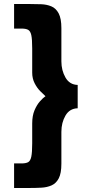

<svg xmlns="http://www.w3.org/2000/svg" viewBox="-20 -781 441 954"><path d="M87 31Q108 31 119.5 25Q131 19 135.5 -2.5Q140 -24 140 -69V-167Q140 -206 151.5 -233Q163 -260 178.5 -277.5Q194 -295 206 -303Q196 -312 180 -328Q164 -344 152 -367.5Q140 -391 140 -420V-540Q140 -586 135.5 -606.5Q131 -627 119.5 -633Q108 -639 87 -639H50V-761H129Q157 -761 184.5 -760Q212 -759 235 -749.5Q258 -740 271.5 -714.5Q285 -689 285 -641V-476Q285 -431 305.5 -395.5Q326 -360 366 -359V-243Q326 -242 305.5 -207Q285 -172 285 -126V32Q285 80 272 105Q259 130 236.5 140Q214 150 186 151.5Q158 153 129 153H50V31Z"/></svg>

Font: Synthetic
Style: Bold
Weight: 700
Designer: Santiago Orozco
Foundry: Typemade
Version: Version 2.000; ttfautohint (v1.8.4.7-5d5b)